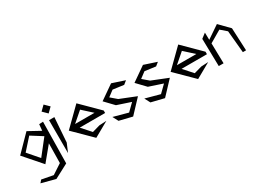

<svg xmlns="http://www.w3.org/2000/svg" viewBox="-37 -1363 3065 2278"><g transform="rotate(-30 1495.5 -223.5)"><path d="M224 -108 96 -256 234 -410 386 -314ZM232 -472 22 -258 230 -20 390 -214 386 54 252 142 96 112 66 147 256 197 449 95 458 -471 404 -468 396 -382Z M503 -583 565 -522 627 -583 565 -644ZM578 -116 602 -451H529V0Z M800 -192H1148V-226L910 -462L670 -226L910 11L1114 -104L1016 -99L910 -69ZM1040 -257H774L910 -375Z M1305 -208 1491 -146 1397 -54 1199 -108 1239 -32 1415 11 1585 -170 1365 -258 1283 -328 1363 -388 1511 -368 1557 -405 1385 -462 1191 -327Z M1742 -208 1928 -146 1834 -54 1636 -108 1676 -32 1852 11 2022 -170 1802 -258 1720 -328 1800 -388 1948 -368 1994 -405 1822 -462 1628 -327Z M2195 -192H2543V-226L2305 -462L2065 -226L2305 11L2509 -104L2411 -99L2305 -69ZM2435 -257H2169L2305 -375Z M2654 -276 2816 -371 2896 -302 2924 0H2968L2954 -310L2824 -443L2652 -326L2650 -426L2586 -377L2594 0H2660Z"/></g></svg>

Font: Stormblade
Style: Regular
Weight: 400
Designer: Mew Too
Foundry: Cannot Into Space Fonts
Version: Version 0.77